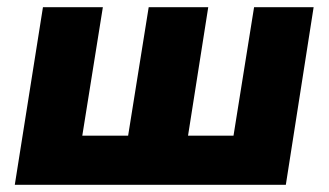

<svg xmlns="http://www.w3.org/2000/svg" viewBox="-20 -512 911 532"><path d="M21 0 99 -492H265L208 -136H335L392 -492H557L501 -136H627L684 -492H849L772 0Z"/></svg>

Font: Nunito Sans 12pt Black
Style: Italic
Weight: 900
Italic angle: -9°
Designer: Vernon Adams
Foundry: Vernon Adams
Version: Version 3.101;gftools[0.9.27]